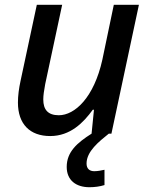

<svg xmlns="http://www.w3.org/2000/svg" viewBox="-20 -559 626 803"><path d="M190 10C274 10 329 -46 368 -100H373L363 0C303 38 259 76 259 139C259 195 298 224 354 224C376 224 398 221 417 215V151C403 154 389 157 374 157C354 157 342 146 342 125C342 74 394 33 435 0H446L561 -539H456L408 -309C373 -151 293 -77 226 -77C180 -77 161 -101 161 -143C161 -160 164 -180 169 -207L240 -539H134L66 -221C59 -189 55 -158 55 -130C55 -40 105 10 190 10Z"/></svg>

Font: Noto Sans Medium
Style: Italic
Weight: 500
Italic angle: -12°
Designer: Monotype Design Team
Foundry: Monotype Imaging Inc.
Version: Version 2.013